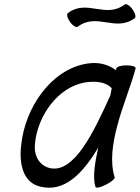

<svg xmlns="http://www.w3.org/2000/svg" viewBox="-20 -853 655 899"><path d="M344 -728C435 -796 521 -701 611 -768C618 -774 613 -792 600 -810C587 -828 571 -837 564 -832C474 -764 388 -859 298 -792C291 -786 295 -768 308 -750C321 -732 337 -723 344 -728ZM517 -22C494 -96 507 -182 530 -267C553 -356 591 -444 615 -533C617 -541 598 -547 573 -547C549 -547 527 -541 525 -533C524 -531 523 -528 522 -525C486 -552 440 -564 386 -555C217 -527 96 -346 79 -172C69 -84 88 2 169 21C281 48 366 -38 440 -162C424 -91 413 -21 427 22C429 29 451 25 475 12C500 0 519 -16 517 -22ZM213 -66C161 -79 137 -128 144 -183C157 -312 251 -445 378 -467C428 -475 477 -469 503 -440C501 -429 499 -418 497 -407C417 -230 326 -40 213 -66Z"/></svg>

Font: Nupuram Condensed Oblique
Style: Regular
Weight: 400
Width: 3
Designer: Santhosh Thottingal (santhosh.thottingal@gmail.com)
Foundry: SMC
Version: Version 1.000